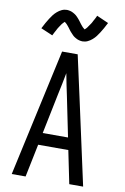

<svg xmlns="http://www.w3.org/2000/svg" viewBox="-104 -1032 708 1091"><g transform="rotate(10 250.0 -486.5)"><path d="M44 0 205 -735H295L349 -490L456 0H376L337 -190H163L124 0ZM323 -260 276 -490Q269 -522 262.5 -554Q256 -586 250 -618Q244 -586 237.5 -554Q231 -522 224 -490L177 -260ZM308 -812Q303 -812 298 -813Q293 -814 288.5 -815Q284 -816 279.5 -818Q275 -820 270.5 -822.5Q266 -825 262 -827.5Q258 -830 254.5 -833Q251 -836 247.5 -840Q244 -844 240.5 -847.5Q237 -851 234 -854.5Q231 -858 228 -862Q225 -866 222.5 -869.5Q220 -873 216.5 -877.5Q213 -882 209.5 -886Q206 -890 203 -893.5Q200 -897 195.5 -900Q191 -903 191 -905H193L190 -903Q187 -901 184.5 -898Q182 -895 179.5 -892.5Q177 -890 176 -888.5Q175 -887 173.5 -885Q172 -883 170.5 -880.5Q169 -878 167.5 -876Q166 -874 164 -871Q162 -868 160.5 -865.5Q159 -863 157 -860Q155 -857 153.5 -853.5Q152 -850 150 -846.5Q148 -843 146 -839.5Q144 -836 142 -832Q140 -828 138 -824Q136 -820 134 -816L66 -845Q75 -863 83.5 -878Q92 -893 100 -905.5Q108 -918 116 -928.5Q124 -939 136 -949.5Q148 -960 162 -966.5Q176 -973 192 -973Q197 -973 202 -972Q207 -971 211.5 -970Q216 -969 220.5 -967Q225 -965 229.5 -962.5Q234 -960 238 -957.5Q242 -955 245.5 -952Q249 -949 252.5 -945.5Q256 -942 259.5 -938Q263 -934 266 -930.5Q269 -927 272 -923Q275 -919 277.5 -915.5Q280 -912 283.5 -907.5Q287 -903 290.5 -899Q294 -895 297 -891.5Q300 -888 304.5 -885Q309 -882 309 -880H307L310 -882Q313 -884 315.5 -887Q318 -890 320.5 -892.5Q323 -895 324 -897Q325 -899 326.5 -901Q328 -903 329.5 -905Q331 -907 332.5 -909.5Q334 -912 336 -914.5Q338 -917 339.5 -919.5Q341 -922 343 -925Q345 -928 346.5 -931.5Q348 -935 350 -938.5Q352 -942 354 -945.5Q356 -949 358 -953Q360 -957 362 -961Q364 -965 366 -970L434 -940Q425 -922 416.5 -907Q408 -892 400 -879.5Q392 -867 384 -856.5Q376 -846 364 -835.5Q352 -825 338 -818.5Q324 -812 308 -812Z"/></g></svg>

Font: Iosevka NFM
Style: Regular
Weight: 400
Monospace: yes
Designer: Belleve Invis
Foundry: Belleve Invis
Version: Version 29.0.4; ttfautohint (v1.8.4);Nerd Fonts 3.3.0